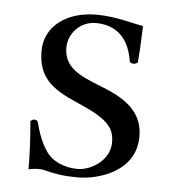

<svg xmlns="http://www.w3.org/2000/svg" viewBox="-40 -456 453 503"><g transform="rotate(5 187.0 -204.5)"><path d="M46 -126C50 -79 52 -40 52 0C62 -2 71 -3 76 -3C83 -3 88 -3 95 -1C121 6 147 10 182 10C235 10 334 -17 334 -111C334 -176 287 -208 222 -233C165 -255 123 -274 123 -326C123 -365 155 -397 194 -397C229 -397 280 -384 292 -303C298 -298 307 -298 313 -304C316 -338 317 -369 318 -400C288 -405 244 -419 194 -419C118 -419 59 -378.3 59 -312C59 -242 96.3 -214 164 -185C242.3 -151.4 264 -130 264 -89C264 -42 215 -12 180 -12C143 -12 117 -28 107 -38C84 -60 71 -103 65 -127C59 -133 52 -132 46 -126Z"/></g></svg>

Font: Libertinus Serif Display
Style: Regular
Weight: 400
Designer: Philipp H. Poll
Foundry: Khaled Hosny
Version: Version 6.1